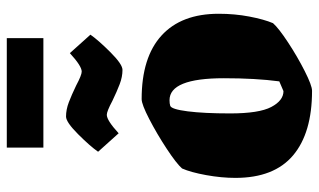

<svg xmlns="http://www.w3.org/2000/svg" viewBox="-202 -700 916 551"><g transform="rotate(-90 255.5 -425.0)"><path d="M20 -207Q20 -247 28 -291Q36 -335 47 -360Q61 -376 103.5 -404Q146 -432 188.5 -454Q231 -476 246 -476Q366 -476 428.5 -419Q491 -362 491 -255Q491 -209 483 -167Q475 -125 464 -99Q450 -83 409 -56Q368 -29 326.5 -8Q285 13 270 13Q149 13 84.5 -41.5Q20 -96 20 -207ZM297 -81Q306 -149 306 -240Q306 -396 243 -396Q233 -396 227 -394Q217 -391 211 -344Q205 -297 205 -222Q205 -139 223.5 -104Q242 -69 269 -69ZM241 -560Q211 -576 201 -576Q185 -576 148 -542L95 -601Q111 -624 145.5 -658.5Q180 -693 196 -693Q216 -693 237 -685Q258 -677 285 -664Q315 -648 325 -648Q341 -648 378 -682L431 -623Q415 -600 380.5 -565.5Q346 -531 330 -531Q310 -531 289 -539Q268 -547 241 -560ZM107 -863H421V-758H107Z"/></g></svg>

Font: Grenze Black
Style: Regular
Weight: 900
Designer: Renata Polastri
Foundry: Omnibus-Type
Version: Version 1.002; ttfautohint (v1.8)